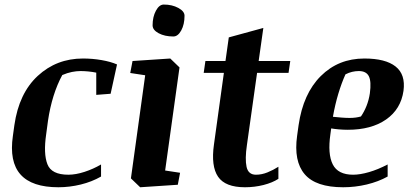

<svg xmlns="http://www.w3.org/2000/svg" viewBox="-20 -791 1755 822"><path d="M453.6 -389.6 392.1 -384.8V-480Q375.5 -483.4 357.9 -485.1Q340.3 -486.8 324.2 -486.8Q307.6 -486.8 287.8 -482.9Q268.1 -479 246.6 -469.7Q224.6 -429.2 209.2 -379.9Q193.8 -330.6 185.5 -274.4L177.7 -216.3Q165.5 -133.3 182.9 -88.1Q200.2 -43 272.5 -43Q304.2 -43 341.8 -55.2Q379.4 -67.4 412.6 -86.9V-35.2Q373.5 -12.7 325.7 -1Q277.8 10.7 230 10.7Q116.7 10.7 67.9 -43.9Q19 -98.6 35.2 -209.5L41.5 -254.9Q61 -391.6 141.6 -466.1Q222.2 -540.5 335 -540.5Q376 -540.5 415 -533.7Q454.1 -526.9 481 -515.1Z M547.4 -529.8 709 -540.5 748.5 -502.4 687 -61 751 -51.3 741.2 0 580.1 10.7 540.5 -27.3 601.6 -468.8 537.6 -478.5ZM633.3 -682.6Q633.3 -718.8 647.5 -745.1Q661.6 -771.5 681.2 -771.5Q716.8 -771.5 743.4 -757.1Q770 -742.7 770 -723.6Q770 -686.5 755.9 -660.6Q741.7 -634.8 722.2 -634.8Q685.1 -634.8 659.2 -648.7Q633.3 -662.6 633.3 -682.6Z M859.4 -529.8H945.3L959.5 -630.9L1107.4 -671.4L1087.4 -529.8H1222.7L1215.3 -479H1080.6L1037.1 -169.9Q1028.3 -110.4 1035.6 -76.7Q1043 -43 1075.7 -43Q1100.6 -43 1125.2 -53Q1149.9 -63 1171.9 -77.1V-25.4Q1146.5 -8.8 1108.2 1Q1069.8 10.7 1028.8 10.7Q944.3 10.7 913.6 -34.4Q882.8 -79.6 896 -172.4L938.5 -479H852.1Z M1707.5 -402.3Q1696.3 -323.7 1633.1 -279.5Q1569.8 -235.4 1469.2 -235.4Q1449.7 -235.4 1430.7 -237.1Q1411.6 -238.8 1397.9 -241.2L1394.5 -216.3Q1382.3 -131.8 1404.5 -87.4Q1426.8 -43 1491.7 -43Q1521.5 -43 1560.1 -54.2Q1598.6 -65.4 1639.6 -86.9V-35.2Q1600.1 -13.2 1550.3 -1.2Q1500.5 10.7 1449.2 10.7Q1332 10.7 1284.4 -45.2Q1236.8 -101.1 1252 -209.5L1258.3 -254.9Q1277.8 -390.1 1353.3 -465.3Q1428.7 -540.5 1540 -540.5Q1630.4 -540.5 1673.6 -506.3Q1716.8 -472.2 1707.5 -402.3ZM1459 -472.7Q1442.4 -436 1428.5 -389.9Q1414.6 -343.8 1405.3 -291Q1423.3 -289.1 1442.4 -287.6Q1461.4 -286.1 1476.6 -286.1Q1490.7 -286.1 1503.4 -287.8Q1516.1 -289.6 1525.4 -292.5Q1539.1 -312.5 1549.1 -337.4Q1559.1 -362.3 1563.5 -391.6Q1570.3 -442.4 1559.1 -464.6Q1547.9 -486.8 1516.1 -486.8Q1502 -486.8 1487.5 -483.4Q1473.1 -480 1459 -472.7Z"/></svg>

Font: Noticia Text
Style: Bold Italic
Weight: 700
Italic angle: -8°
Designer: JM Sole
Foundry: JM Sole
Version: Version 1.003